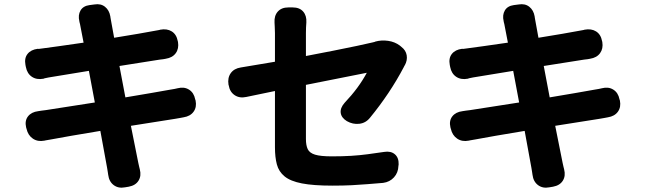

<svg xmlns="http://www.w3.org/2000/svg" viewBox="-20 -829 3040 905"><path d="M103 -229Q96 -260 112 -280.5Q128 -301 160 -305Q164 -306 176 -307.5Q188 -309 196 -310L427 -346L399 -495L210 -464Q194 -461 190.5 -460Q187 -459 188 -459Q189 -459 185 -458Q153 -452 130.5 -467Q108 -482 102 -513L100 -523Q94 -555 110 -575Q126 -595 158 -599Q162 -599 161 -598.5Q160 -598 163 -598.5Q166 -599 182 -601Q207 -604 259 -611.5Q311 -619 374 -628L357 -716Q355 -724 354.5 -725.5Q354 -727 354 -729Q347 -758 359.5 -779.5Q372 -801 402 -805L425 -808Q455 -813 475 -797Q495 -781 500 -752Q500 -750 500.5 -748Q501 -746 502 -739L518 -651Q579 -661 629.5 -669.5Q680 -678 705 -683Q715 -685 724.5 -686.5Q734 -688 735 -689Q767 -695 789.5 -681Q812 -667 818 -635L819 -631Q824 -600 808.5 -578.5Q793 -557 761 -552Q758 -551 750 -550Q742 -549 733 -548L543 -518L571 -370Q636 -381 692 -390.5Q748 -400 780 -406Q794 -408 803.5 -410Q813 -412 817 -413Q848 -421 871 -406.5Q894 -392 900 -361L902 -355Q908 -324 892.5 -302.5Q877 -281 845 -276Q841 -275 829 -273Q817 -271 806 -269L597 -236L632 -61Q634 -51 636 -43Q638 -35 639 -31Q647 0 633 22.5Q619 45 587 51L569 54Q538 60 516 43.5Q494 27 490 -5Q489 -9 488 -18.5Q487 -28 485 -37L453 -212Q379 -200 316.5 -189Q254 -178 222 -172Q200 -168 196 -167.5Q192 -167 193.5 -167Q195 -167 189 -166Q158 -160 135 -175.5Q112 -191 105 -222Z M1872 -608Q1893 -592 1897 -568.5Q1901 -545 1888 -521Q1887 -520 1886.5 -519.5Q1886 -519 1884 -514Q1851 -451 1810.5 -390.5Q1770 -330 1724 -274Q1704 -249 1673.5 -245.5Q1643 -242 1615 -258Q1589 -274 1586 -297Q1583 -320 1604 -344Q1638 -380 1663.5 -414.5Q1689 -449 1709 -486L1422 -429V-174Q1422 -144 1430.5 -126Q1439 -108 1465 -100Q1491 -92 1544 -92Q1595 -92 1635.5 -94.5Q1676 -97 1713 -102Q1750 -107 1791 -113Q1822 -118 1841 -102Q1860 -86 1859 -54L1858 -47Q1857 -15 1837 7Q1817 29 1786 33Q1748 36 1713 39Q1678 42 1638 44Q1598 46 1547 46Q1457 46 1403 35.5Q1349 25 1321.5 2.5Q1294 -20 1285 -54Q1276 -88 1276 -135V-400L1141 -372Q1109 -365 1086 -380.5Q1063 -396 1058 -427L1057 -430Q1052 -462 1067.5 -484Q1083 -506 1115 -511L1276 -538V-673Q1276 -687 1275 -703Q1274 -719 1274 -723Q1272 -755 1289.5 -774.5Q1307 -794 1339 -794H1360Q1392 -794 1409 -774.5Q1426 -755 1424 -723Q1423 -716 1422.5 -699Q1422 -682 1422 -673V-565Q1489 -578 1551 -590Q1613 -602 1661.5 -612.5Q1710 -623 1736 -629Q1744 -631 1746 -631.5Q1748 -632 1749 -633Q1778 -641 1809.5 -636.5Q1841 -632 1865 -614Z M2103 -229Q2096 -260 2112 -280.5Q2128 -301 2160 -305Q2164 -306 2176 -307.5Q2188 -309 2196 -310L2427 -346L2399 -495L2210 -464Q2194 -461 2190.5 -460Q2187 -459 2188 -459Q2189 -459 2185 -458Q2153 -452 2130.5 -467Q2108 -482 2102 -513L2100 -523Q2094 -555 2110 -575Q2126 -595 2158 -599Q2162 -599 2161 -598.5Q2160 -598 2163 -598.5Q2166 -599 2182 -601Q2207 -604 2259 -611.5Q2311 -619 2374 -628L2357 -716Q2355 -724 2354.5 -725.5Q2354 -727 2354 -729Q2347 -758 2359.5 -779.5Q2372 -801 2402 -805L2425 -808Q2455 -813 2475 -797Q2495 -781 2500 -752Q2500 -750 2500.5 -748Q2501 -746 2502 -739L2518 -651Q2579 -661 2629.5 -669.5Q2680 -678 2705 -683Q2715 -685 2724.5 -686.5Q2734 -688 2735 -689Q2767 -695 2789.5 -681Q2812 -667 2818 -635L2819 -631Q2824 -600 2808.5 -578.5Q2793 -557 2761 -552Q2758 -551 2750 -550Q2742 -549 2733 -548L2543 -518L2571 -370Q2636 -381 2692 -390.5Q2748 -400 2780 -406Q2794 -408 2803.5 -410Q2813 -412 2817 -413Q2848 -421 2871 -406.5Q2894 -392 2900 -361L2902 -355Q2908 -324 2892.5 -302.5Q2877 -281 2845 -276Q2841 -275 2829 -273Q2817 -271 2806 -269L2597 -236L2632 -61Q2634 -51 2636 -43Q2638 -35 2639 -31Q2647 0 2633 22.5Q2619 45 2587 51L2569 54Q2538 60 2516 43.5Q2494 27 2490 -5Q2489 -9 2488 -18.5Q2487 -28 2485 -37L2453 -212Q2379 -200 2316.5 -189Q2254 -178 2222 -172Q2200 -168 2196 -167.5Q2192 -167 2193.5 -167Q2195 -167 2189 -166Q2158 -160 2135 -175.5Q2112 -191 2105 -222Z"/></svg>

Font: Chiron GoRound TC EB
Style: Regular
Weight: 700
Designer: Ryoko NISHIZUKA 西塚涼子 (kana, bopomofo & ideographs); Paul D. Hunt (Latin, Greek & Cyrillic); Sandoll Communications 산돌커뮤니
Foundry: Adobe
Version: Version 1.000;hotconv 1.1.1;makeotfexe 2.6.0